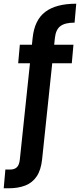

<svg xmlns="http://www.w3.org/2000/svg" viewBox="-72 -793 431 1035"><path d="M-52 222 -43 121H-18Q6 121 19 108.5Q32 96 35 66L104 -589Q114 -685 172 -729Q230 -773 339 -773L330 -671Q279 -671 254 -652.5Q229 -634 224 -589L155 66Q149 123 126 157.5Q103 192 64.5 207Q26 222 -26 222ZM26 -452 35 -552H324L315 -452Z"/></svg>

Font: DM Sans 11pt SemiBold
Style: Regular
Weight: 600
Version: Version 4.004;gftools[0.9.30]